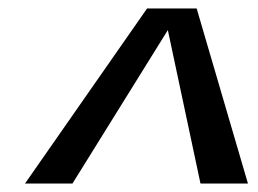

<svg xmlns="http://www.w3.org/2000/svg" viewBox="-20 -749 608 453"><path d="M327 -729H444L565 -316H453L376 -678L151 -316H39Z"/></svg>

Font: Trirong Black
Style: Italic
Weight: 900
Italic angle: -12°
Designer: Katatrad Team
Foundry: CadsonDemak
Version: Version 1.001